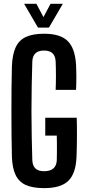

<svg xmlns="http://www.w3.org/2000/svg" viewBox="-20 -987 461 1016"><path d="M214 8.5Q153 8.5 116.2 -8.2Q79.5 -25 62.2 -61.8Q45 -98.5 43 -158Q41.5 -213 41 -274.2Q40.5 -335.5 40.5 -398.2Q40.5 -461 41 -521.8Q41.5 -582.5 43 -637Q45.5 -699 63 -736.8Q80.5 -774.5 117.2 -791.5Q154 -808.5 213.5 -808.5Q299 -808.5 338.2 -770Q377.5 -731.5 382.5 -643Q384 -612 384 -577.2Q384 -542.5 382.5 -511.5H274.5Q276 -545.5 276 -586.8Q276 -628 274.5 -662Q273 -691 257.8 -705.2Q242.5 -719.5 213.5 -719.5Q183 -719.5 167.8 -705.2Q152.5 -691 151 -662Q149 -599.5 147.8 -533.5Q146.5 -467.5 146.5 -400.5Q146.5 -333.5 147.8 -267.5Q149 -201.5 151 -139Q152.5 -109.5 167.8 -95.2Q183 -81 214 -81Q245 -81 262 -95.2Q279 -109.5 280.5 -139Q281 -158 281.2 -181.2Q281.5 -204.5 281.2 -227.2Q281 -250 280.5 -269.5H219.5V-364H386Q387.5 -322 387.2 -269Q387 -216 385 -158Q381.5 -69 341.8 -30.2Q302 8.5 214 8.5ZM181 -841 107.5 -967H172.5L210 -896.5L247.5 -967H312.5L239 -841Z"/></svg>

Font: Big Shoulders Display Thin
Style: Bold
Weight: 700
Version: Version 2.002